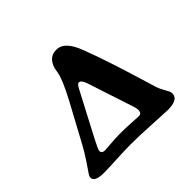

<svg xmlns="http://www.w3.org/2000/svg" viewBox="-168 -943 1172 1172"><g transform="rotate(-45 417.5 -357.0)"><path d="M123 9.8Q76.7 9.8 57.9 -1.5Q39.1 -12.7 41.5 -32.2Q42.5 -41.5 54.9 -58.8Q67.4 -76.2 95.9 -118.9Q124.5 -161.6 153.8 -215.8L279.3 -448.2Q349.1 -577.6 355.5 -633.8Q360.4 -675.8 383.8 -701.9Q407.2 -728 445.3 -728Q482.9 -728 511 -698.2Q539.1 -668.5 561 -610.4Q579.1 -563 595.5 -516.6Q611.8 -470.2 629.2 -416.5Q646.5 -362.8 656.7 -330.6Q667 -298.3 687.3 -231.2Q707.5 -164.1 715.3 -139.2Q722.2 -116.7 734.6 -95.2Q747.1 -73.7 753.7 -59.6Q760.3 -45.4 758.3 -30.3Q752.4 14.2 666 14.2Q660.2 14.2 540.8 7.8Q421.4 1.5 359.4 1.5Q316.9 1.5 232.9 5.6Q148.9 9.8 123 9.8ZM227.1 -178.2Q197.3 -121.6 195.3 -106.9Q193.8 -94.2 201.7 -88.6Q209.5 -83 223.6 -83Q229.5 -83 276.4 -86.9Q323.2 -90.8 358.4 -90.8Q404.3 -90.8 457.5 -87.6Q510.7 -84.5 514.6 -84.5Q538.1 -84.5 540.5 -107.9Q542.5 -125 529.8 -160.6L435.5 -448.2Q421.4 -489.3 402.8 -489.3Q395 -489.3 389.6 -482.9Q384.3 -476.6 376 -461.4Q374.5 -458.5 373.5 -457Z"/></g></svg>

Font: Cooper*
Style: Bold Italic
Weight: 700
Italic angle: -7°
Designer: Owen Earl
Foundry: indestructible type*
Version: Version 0.001